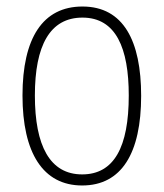

<svg xmlns="http://www.w3.org/2000/svg" viewBox="-20 -559 502 589"><path d="M413 -265C413 -433 359 -539 233 -539C111 -539 49 -442 49 -266C49 -90 112 10 232 10C353 10 413 -89 413 -265ZM87 -266C87 -419 133 -505 233 -505C336 -505 375 -411 375 -266C375 -108 330 -24 232 -24C133 -24 87 -112 87 -266Z"/></svg>

Font: Noto Sans Hebrew Condensed ExtraLight
Style: Regular
Weight: 200
Width: 3
Designer: Monotype Design Team
Foundry: Monotype Imaging Inc.
Version: Version 2.004